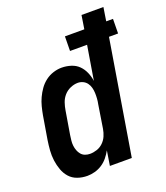

<svg xmlns="http://www.w3.org/2000/svg" viewBox="-137 -829 803 931"><g transform="rotate(-20 265.0 -363.5)"><path d="M154 8Q127 8 103 -0.5Q79 -9 63 -27Q47 -45 38.5 -68.5Q30 -92 26.5 -117.5Q23 -143 25 -169.5Q27 -196 31 -222L51 -342Q55 -364 60.5 -385.5Q66 -407 75.5 -427.5Q85 -448 98.5 -467Q112 -486 130.5 -500Q149 -514 171 -521Q193 -528 214 -528Q239 -528 262.5 -520.5Q286 -513 302 -497Q318 -481 327.5 -459Q337 -437 340 -414L369 -590H281L282 -665H382L393 -735H506L495 -665H530L529 -590H482L385 0H272L284 -76Q274 -58 261 -42Q248 -26 230.5 -14.5Q213 -3 193 2.5Q173 8 154 8ZM202 -88Q220 -88 238 -94Q256 -100 270 -113.5Q284 -127 291.5 -144.5Q299 -162 302 -180L321 -300Q324 -314 325 -328.5Q326 -343 325.5 -357Q325 -371 321.5 -384.5Q318 -398 310 -409Q302 -420 289.5 -426Q277 -432 263 -432Q244 -432 224.5 -423.5Q205 -415 191.5 -399.5Q178 -384 171.5 -365Q165 -346 162 -327L142 -207Q140 -193 138.5 -179.5Q137 -166 138.5 -153Q140 -140 144.5 -128Q149 -116 157 -106.5Q165 -97 177 -92.5Q189 -88 202 -88Z"/></g></svg>

Font: Iosevka Oblique
Style: Bold
Weight: 700
Italic angle: -9°
Monospace: yes
Designer: Belleve Invis
Foundry: Belleve Invis
Version: Version 32.5.0; ttfautohint (v1.8.4)